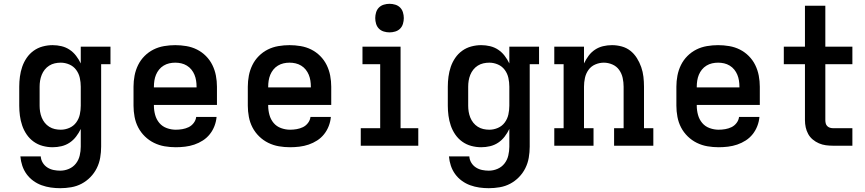

<svg xmlns="http://www.w3.org/2000/svg" viewBox="-20 -765 4540 1008"><path d="M296 223Q271 223 246.5 219.5Q222 216 198.5 207.5Q175 199 154.5 184Q134 169 119.5 149Q105 129 97 105Q89 81 87 56H194Q195 74 204.5 89.5Q214 105 229 114.5Q244 124 261.5 127.5Q279 131 296 131Q320 131 342 121.5Q364 112 378.5 93.5Q393 75 398.5 51.5Q404 28 404 5V-88Q394 -67 379.5 -48Q365 -29 345.5 -16Q326 -3 303 2.5Q280 8 256 8Q230 8 204 1Q178 -6 156.5 -21.5Q135 -37 120 -59Q105 -81 96.5 -106Q88 -131 84.5 -157.5Q81 -184 81 -210V-310Q81 -336 84.5 -362.5Q88 -389 96.5 -414Q105 -439 120 -461Q135 -483 156.5 -498.5Q178 -514 204 -521Q230 -528 256 -528Q280 -528 303 -522.5Q326 -517 345.5 -504Q365 -491 379.5 -472Q394 -453 404 -432V-520H560V-428H511V5Q511 34 506 63Q501 92 488 118Q475 144 454.5 165Q434 186 408.5 199.5Q383 213 354 218Q325 223 296 223ZM299 -84Q322 -84 344 -93.5Q366 -103 380 -122Q394 -141 399 -164Q404 -187 404 -210V-310Q404 -333 399 -356Q394 -379 380 -398Q366 -417 344 -426.5Q322 -436 299 -436Q283 -436 267.5 -432.5Q252 -429 238.5 -420.5Q225 -412 215 -399.5Q205 -387 199 -372Q193 -357 190.5 -341.5Q188 -326 188 -310V-210Q188 -194 190.5 -178.5Q193 -163 199 -148Q205 -133 215 -120.5Q225 -108 238.5 -99.5Q252 -91 267.5 -87.5Q283 -84 299 -84Z M903 8Q873 8 844 3Q815 -2 788.5 -15Q762 -28 740.5 -49Q719 -70 705.5 -96Q692 -122 686.5 -151.5Q681 -181 681 -210V-310Q681 -339 686.5 -368Q692 -397 705 -423.5Q718 -450 739 -471Q760 -492 786 -505Q812 -518 841.5 -523Q871 -528 900 -528Q929 -528 958.5 -523Q988 -518 1014 -505Q1040 -492 1061 -471Q1082 -450 1095 -423.5Q1108 -397 1113.5 -368Q1119 -339 1119 -310V-214H788V-210Q788 -186 794.5 -162Q801 -138 816.5 -119.5Q832 -101 855.5 -92.5Q879 -84 903 -84Q920 -84 937.5 -87Q955 -90 970.5 -97.5Q986 -105 997 -119.5Q1008 -134 1010 -151H1117Q1115 -127 1106 -103.5Q1097 -80 1081.5 -60.5Q1066 -41 1045 -27.5Q1024 -14 1000.5 -6Q977 2 952 5Q927 8 903 8ZM788 -306H1012V-310Q1012 -326 1009.5 -342Q1007 -358 1001 -372.5Q995 -387 985 -399.5Q975 -412 961 -420.5Q947 -429 931.5 -432.5Q916 -436 900 -436Q884 -436 868.5 -432.5Q853 -429 839 -420.5Q825 -412 815 -399.5Q805 -387 799 -372.5Q793 -358 790.5 -342Q788 -326 788 -310Z M1503 8Q1473 8 1444 3Q1415 -2 1388.5 -15Q1362 -28 1340.5 -49Q1319 -70 1305.5 -96Q1292 -122 1286.5 -151.5Q1281 -181 1281 -210V-310Q1281 -339 1286.5 -368Q1292 -397 1305 -423.5Q1318 -450 1339 -471Q1360 -492 1386 -505Q1412 -518 1441.5 -523Q1471 -528 1500 -528Q1529 -528 1558.5 -523Q1588 -518 1614 -505Q1640 -492 1661 -471Q1682 -450 1695 -423.5Q1708 -397 1713.5 -368Q1719 -339 1719 -310V-214H1388V-210Q1388 -186 1394.5 -162Q1401 -138 1416.5 -119.5Q1432 -101 1455.5 -92.5Q1479 -84 1503 -84Q1520 -84 1537.5 -87Q1555 -90 1570.5 -97.5Q1586 -105 1597 -119.5Q1608 -134 1610 -151H1717Q1715 -127 1706 -103.5Q1697 -80 1681.5 -60.5Q1666 -41 1645 -27.5Q1624 -14 1600.5 -6Q1577 2 1552 5Q1527 8 1503 8ZM1388 -306H1612V-310Q1612 -326 1609.5 -342Q1607 -358 1601 -372.5Q1595 -387 1585 -399.5Q1575 -412 1561 -420.5Q1547 -429 1531.5 -432.5Q1516 -436 1500 -436Q1484 -436 1468.5 -432.5Q1453 -429 1439 -420.5Q1425 -412 1415 -399.5Q1405 -387 1399 -372.5Q1393 -358 1390.5 -342Q1388 -326 1388 -310Z M1874 0V-92H1976V-428H1883V-520H2083V-92H2176V0ZM2025 -595Q2010 -595 1995 -599.5Q1980 -604 1969.5 -614.5Q1959 -625 1954.5 -640Q1950 -655 1950 -670Q1950 -685 1954.5 -700Q1959 -715 1969.5 -725.5Q1980 -736 1995 -740.5Q2010 -745 2025 -745Q2040 -745 2055 -740.5Q2070 -736 2080.5 -725.5Q2091 -715 2095.5 -700Q2100 -685 2100 -670Q2100 -655 2095.5 -640Q2091 -625 2080.5 -614.5Q2070 -604 2055 -599.5Q2040 -595 2025 -595Z M2546 223Q2521 223 2496.5 219.5Q2472 216 2448.5 207.5Q2425 199 2404.5 184Q2384 169 2369.5 149Q2355 129 2347 105Q2339 81 2337 56H2444Q2445 74 2454.5 89.5Q2464 105 2479 114.5Q2494 124 2511.5 127.5Q2529 131 2546 131Q2570 131 2592 121.5Q2614 112 2628.5 93.5Q2643 75 2648.5 51.5Q2654 28 2654 5V-88Q2644 -67 2629.5 -48Q2615 -29 2595.5 -16Q2576 -3 2553 2.5Q2530 8 2506 8Q2480 8 2454 1Q2428 -6 2406.5 -21.5Q2385 -37 2370 -59Q2355 -81 2346.5 -106Q2338 -131 2334.5 -157.5Q2331 -184 2331 -210V-310Q2331 -336 2334.5 -362.5Q2338 -389 2346.5 -414Q2355 -439 2370 -461Q2385 -483 2406.5 -498.5Q2428 -514 2454 -521Q2480 -528 2506 -528Q2530 -528 2553 -522.5Q2576 -517 2595.5 -504Q2615 -491 2629.5 -472Q2644 -453 2654 -432V-520H2810V-428H2761V5Q2761 34 2756 63Q2751 92 2738 118Q2725 144 2704.5 165Q2684 186 2658.5 199.5Q2633 213 2604 218Q2575 223 2546 223ZM2549 -84Q2572 -84 2594 -93.5Q2616 -103 2630 -122Q2644 -141 2649 -164Q2654 -187 2654 -210V-310Q2654 -333 2649 -356Q2644 -379 2630 -398Q2616 -417 2594 -426.5Q2572 -436 2549 -436Q2533 -436 2517.5 -432.5Q2502 -429 2488.5 -420.5Q2475 -412 2465 -399.5Q2455 -387 2449 -372Q2443 -357 2440.5 -341.5Q2438 -326 2438 -310V-210Q2438 -194 2440.5 -178.5Q2443 -163 2449 -148Q2455 -133 2465 -120.5Q2475 -108 2488.5 -99.5Q2502 -91 2517.5 -87.5Q2533 -84 2549 -84Z M2890 0V-92H2939V-428H2890V-520H3046V-432Q3056 -453 3070 -472Q3084 -491 3103.5 -504Q3123 -517 3146 -522.5Q3169 -528 3193 -528Q3219 -528 3244.5 -521Q3270 -514 3290 -498Q3310 -482 3324 -459.5Q3338 -437 3346.5 -412.5Q3355 -388 3358 -362Q3361 -336 3361 -310V-92H3410V0H3204V-92H3254V-310Q3254 -333 3249 -356Q3244 -379 3230.5 -398Q3217 -417 3195 -426.5Q3173 -436 3150 -436Q3127 -436 3105 -426.5Q3083 -417 3069.5 -398Q3056 -379 3051 -356Q3046 -333 3046 -310V-92H3096V0Z M3753 8Q3723 8 3694 3Q3665 -2 3638.5 -15Q3612 -28 3590.5 -49Q3569 -70 3555.5 -96Q3542 -122 3536.5 -151.5Q3531 -181 3531 -210V-310Q3531 -339 3536.5 -368Q3542 -397 3555 -423.5Q3568 -450 3589 -471Q3610 -492 3636 -505Q3662 -518 3691.5 -523Q3721 -528 3750 -528Q3779 -528 3808.5 -523Q3838 -518 3864 -505Q3890 -492 3911 -471Q3932 -450 3945 -423.5Q3958 -397 3963.5 -368Q3969 -339 3969 -310V-214H3638V-210Q3638 -186 3644.5 -162Q3651 -138 3666.5 -119.5Q3682 -101 3705.5 -92.5Q3729 -84 3753 -84Q3770 -84 3787.5 -87Q3805 -90 3820.5 -97.5Q3836 -105 3847 -119.5Q3858 -134 3860 -151H3967Q3965 -127 3956 -103.5Q3947 -80 3931.5 -60.5Q3916 -41 3895 -27.5Q3874 -14 3850.5 -6Q3827 2 3802 5Q3777 8 3753 8ZM3638 -306H3862V-310Q3862 -326 3859.5 -342Q3857 -358 3851 -372.5Q3845 -387 3835 -399.5Q3825 -412 3811 -420.5Q3797 -429 3781.5 -432.5Q3766 -436 3750 -436Q3734 -436 3718.5 -432.5Q3703 -429 3689 -420.5Q3675 -412 3665 -399.5Q3655 -387 3649 -372.5Q3643 -358 3640.5 -342Q3638 -326 3638 -310Z M4353 0Q4334 0 4315.5 -2.5Q4297 -5 4279.5 -12.5Q4262 -20 4247 -32.5Q4232 -45 4223 -61.5Q4214 -78 4210 -96.5Q4206 -115 4206 -134V-428H4095V-520H4206V-735H4313V-520H4455V-428H4313V-134Q4313 -126 4315 -117.5Q4317 -109 4323 -103Q4329 -97 4337 -94.5Q4345 -92 4353 -92H4455V0Z"/></svg>

Font: Iosevka Etoile Semibold
Style: Regular
Weight: 600
Designer: Belleve Invis
Foundry: Belleve Invis
Version: Version 22.1.2; ttfautohint (v1.8.4)